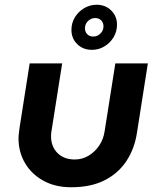

<svg xmlns="http://www.w3.org/2000/svg" viewBox="-20 -777 668 809"><path d="M603 -510 557 -217Q547 -151 513 -99Q479 -47 421 -17.5Q363 12 280 12Q212 12 162 -16Q112 -44 85 -90.5Q58 -137 58 -194Q58 -203 59.5 -214.5Q61 -226 62 -236L105 -510H242L197 -225Q196 -219 195.5 -213.5Q195 -208 195 -203Q195 -160 222 -132.5Q249 -105 295 -105Q326 -105 352.5 -120.5Q379 -136 397.5 -163Q416 -190 421 -225L466 -510ZM367 -567Q330 -567 305.5 -591Q281 -615 281 -651Q281 -680 295.5 -704Q310 -728 334.5 -742.5Q359 -757 387 -757Q424 -757 448.5 -733Q473 -709 473 -673Q473 -644 458.5 -620Q444 -596 420 -581.5Q396 -567 367 -567ZM373 -623Q390 -623 403 -635.5Q416 -648 416 -666Q416 -681 406.5 -691Q397 -701 381 -701Q364 -701 351 -688.5Q338 -676 338 -658Q338 -643 347.5 -633Q357 -623 373 -623Z"/></svg>

Font: MuseoModerno Thin SemiBold
Style: Italic
Weight: 600
Italic angle: -9°
Version: Version 1.003